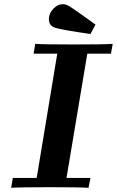

<svg xmlns="http://www.w3.org/2000/svg" viewBox="-20 -895 557 915"><path d="M33.2 0 41 -46.9H154.8L252.9 -639.2H140.1L147.9 -686Q186 -683.1 332 -683.1Q479 -683.1 517.1 -686L508.8 -639.2H396L296.9 -46.9H411.1L401.9 0Q363.8 -2.9 217.8 -2.9Q74.2 -2.9 33.2 0ZM212.9 -803.2Q212.9 -830.1 233.4 -852.5Q253.9 -875 279.8 -875Q293.9 -875 310.1 -865.5Q326.2 -856 386.2 -813Q416 -791 435.1 -777.8L411.1 -732.9Q272.9 -752.9 242.9 -762.7Q212.9 -772.5 212.9 -803.2Z"/></svg>

Font: CMU Serif Extra
Style: BoldSlanted
Weight: 700
Italic angle: -9.46001°
Version: Version 0.7.0